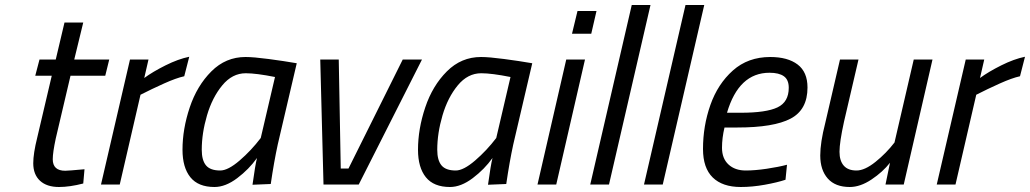

<svg xmlns="http://www.w3.org/2000/svg" viewBox="-20 -738 4120 768"><path d="M113 -85Q113 -124 129 -188L187 -435H121L138 -500H203L238 -648H313L277 -500H417L401 -435H262L203 -184Q191 -128 191 -101Q191 -55 241 -55Q252 -55 318 -61L313 -4Q259 10 216 10Q167 10 140 -15Q113 -40 113 -85Z M500 -500H574L557 -426Q591 -451 642 -476.5Q693 -502 737 -511L717 -433Q685 -426 636 -404Q587 -382 542 -359L459 0H384Z M710 -139Q710 -222 739 -308.5Q768 -395 825.5 -452.5Q883 -510 962 -510Q994 -510 1054.5 -502Q1115 -494 1167 -485L1091 -160Q1076 -91 1063 -2L990 1Q1001 -79 1008 -106Q976 -61 929 -25.5Q882 10 838 10Q773 10 741.5 -29Q710 -68 710 -139ZM1023 -186 1080 -430Q1005 -445 963 -445Q909 -445 869 -396.5Q829 -348 808 -276.5Q787 -205 787 -139Q787 -97 804 -76.5Q821 -56 861 -56Q892 -56 938.5 -96Q985 -136 1023 -186Z M1261 -500H1335L1343 -64H1374L1591 -500H1668L1415 0H1274Z M1652 -139Q1652 -222 1681 -308.5Q1710 -395 1767.5 -452.5Q1825 -510 1904 -510Q1936 -510 1996.5 -502Q2057 -494 2109 -485L2033 -160Q2018 -91 2005 -2L1932 1Q1943 -79 1950 -106Q1918 -61 1871 -25.5Q1824 10 1780 10Q1715 10 1683.5 -29Q1652 -68 1652 -139ZM1965 -186 2022 -430Q1947 -445 1905 -445Q1851 -445 1811 -396.5Q1771 -348 1750 -276.5Q1729 -205 1729 -139Q1729 -97 1746 -76.5Q1763 -56 1803 -56Q1834 -56 1880.5 -96Q1927 -136 1965 -186Z M2290 -694H2366L2345 -603H2268ZM2245 -500H2320L2205 0H2130Z M2507 -718H2582L2416 0H2341Z M2722 -718H2797L2631 0H2556Z M2792 -142Q2792 -234 2821.5 -318Q2851 -402 2911.5 -456Q2972 -510 3061 -510Q3131 -510 3170.5 -480Q3210 -450 3210 -388Q3210 -299 3142.5 -263.5Q3075 -228 2930 -228H2878Q2868 -186 2868 -147Q2868 -104 2894 -80Q2920 -56 2963 -56Q3000 -56 3047 -63Q3094 -70 3128 -79L3122 -19Q3089 -8 3039 1Q2989 10 2943 10Q2870 10 2831 -28Q2792 -66 2792 -142ZM2943 -287Q3045 -287 3090 -308.5Q3135 -330 3135 -387Q3135 -419 3115.5 -433Q3096 -447 3058 -447Q2935 -447 2888 -287Z M3261 -116Q3261 -168 3281 -246L3340 -500H3414L3356 -251Q3338 -169 3338 -131Q3338 -95 3355 -75.5Q3372 -56 3406 -56Q3439 -56 3482 -90.5Q3525 -125 3558 -168L3635 -500H3710L3595 0H3522L3540 -87Q3511 -50 3466 -20Q3421 10 3379 10Q3321 10 3291 -24Q3261 -58 3261 -116Z M3843 -500H3917L3900 -426Q3934 -451 3985 -476.5Q4036 -502 4080 -511L4060 -433Q4028 -426 3979 -404Q3930 -382 3885 -359L3802 0H3727Z"/></svg>

Font: Cairo
Style: Italic
Weight: 400
Italic angle: -13°
Designer: Mohamed Gaber, Accademia di Belle Arti di Urbino and others
Foundry: Kief Type Foundry, Accademia di Belle Arti di Urbino and others
Version: Version 3.011